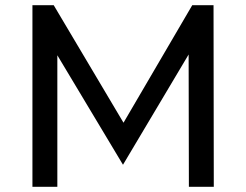

<svg xmlns="http://www.w3.org/2000/svg" viewBox="-20 -720 949 740"><path d="M804 0 803 -700H721L456 -247L187 -700H105V0H201V-507L454 -85L707 -510L708 0Z"/></svg>

Font: AWKNG-Font Medium
Style: Regular
Weight: 500
Designer: Awakening Church
Foundry: Awakening Church
Version: Version 1.700;PS 001.700;hotconv 1.0.88;makeotf.lib2.5.64775